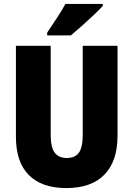

<svg xmlns="http://www.w3.org/2000/svg" viewBox="-20 -947 679 977"><path d="M578 -255Q578 -127 511.5 -58.5Q445 10 317 10Q193 10 127 -56Q61 -122 61 -251V-714H238V-261Q238 -197 258.5 -170Q279 -143 320 -143Q362 -143 381.5 -170Q401 -197 401 -262V-714H578ZM503 -917Q487 -899 458.5 -872Q430 -845 398.5 -817Q367 -789 341 -767H220V-781Q244 -817 269.5 -855.5Q295 -894 313 -927H503Z"/></svg>

Font: Noto Sans Malayalam Condensed Black
Style: Regular
Weight: 900
Width: 3
Designer: Jelle Bosma - Monotype Design Team
Foundry: Monotype Imaging Inc.
Version: Version 2.104; ttfautohint (v1.8.4.7-5d5b)